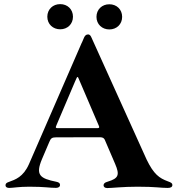

<svg xmlns="http://www.w3.org/2000/svg" viewBox="-20 -917 867 943"><path d="M393.1 -733 382.1 -707.4H381.7L122.2 -110.8C94.1 -47.2 54.7 -34.8 23.4 -23.4C12.8 -19.9 7.1 -15.6 7.1 -7.5C7.1 2.8 16 6 25.2 6C43.3 6 71.7 0 123.9 0C201.7 0 224.1 6 255 5.7C264.6 5.7 274.9 1.8 274.9 -8.9C274.9 -17.8 268.1 -21.7 257.5 -24.1C176.5 -40.5 152.7 -56.5 186.4 -136L222.3 -220.2C229.4 -237.6 235.1 -242.5 255.7 -242.5L473 -242.9C484.7 -242.2 490.1 -239 494.3 -231.2L545.5 -111.9C568.9 -57.5 562.1 -40.8 509.2 -24.9C492.2 -20.2 489 -14.2 488.6 -6.7C489 -0.4 492.9 6.4 506.7 6.7C531.6 6.4 583.1 0 655.9 0C745.7 0 767.4 6 802.9 6C818.5 6 826.3 1.8 826.7 -8.5C826.3 -17.4 820.7 -20.6 804 -26.6C762.8 -41.9 735.1 -60.7 699.9 -133.9L466.3 -650.6L429.7 -731.5C426.1 -739.7 422.2 -747.9 412.3 -747.9C402.3 -747.9 396.7 -740.8 393.1 -733ZM212.4 -834.9C212.4 -798.3 240.1 -773.1 275.6 -773.1C311.1 -773.1 338.4 -798.3 338.4 -834.9C338.4 -871.4 311.1 -897 275.6 -896.7C240.1 -897 212.4 -871.4 212.4 -834.9ZM255.7 -297.9 258.2 -304.3 347.7 -514.6 356.2 -533.7C359.4 -540.1 361.5 -540.8 364.3 -535.5L466.6 -296.5C468.4 -290.1 466.6 -288 459.2 -287.6H262.1C254.6 -287.6 252.1 -290.1 255.7 -297.9ZM453.8 -834.2C453.8 -797.6 481.5 -772.4 517 -772.4C552.6 -772.4 579.9 -797.6 579.9 -834.2C579.9 -870.7 552.6 -896.3 517 -896C481.5 -896.3 453.8 -870.7 453.8 -834.2Z"/></svg>

Font: Margiela Serif Semibold
Style: Regular
Weight: 600
Designer: Andreas Faust, Stefan Endress
Version: Version 1.002;FEAKit 1.0